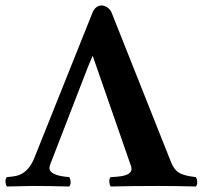

<svg xmlns="http://www.w3.org/2000/svg" viewBox="-82 -678 802 699"><path d="M43 -103Q21 -47.9 -22.9 -37.6Q-36.6 -34.7 -57.1 -33.2Q-65.4 -24.9 -60.1 -5.4Q-58.6 -1 -57.1 1Q17.6 -1 37.1 -1Q96.2 -1 169.9 1Q178.2 -7.3 173.3 -26.4Q171.9 -30.8 169.9 -33.2Q99.6 -38.6 98.1 -65.4Q98.1 -72.8 101.1 -80.1L238.8 -436L255.4 -475.1L271 -430.2L395 -73.2Q405.3 -44.4 359.9 -36.6Q345.7 -34.2 320.8 -33.2Q312.5 -24.9 317.9 -5.4Q319.3 -1 320.8 1Q394.5 -1 497.1 -1Q557.1 -1 630.9 1Q639.2 -7.3 634.3 -26.4Q632.8 -30.8 630.9 -33.2Q580.1 -38.6 562 -54.7Q548.8 -67.4 541 -86.9L323.2 -634.8Q312 -654.8 290 -658.2Q269.5 -658.2 258.8 -640.1Q257.3 -637.2 255.9 -634.8Z"/></svg>

Font: Linux Libertine O
Style: Bold
Weight: 700
Designer: Philipp H. Poll
Foundry: Philipp H. Poll
Version: Version 5.0.0